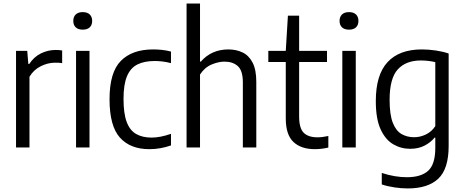

<svg xmlns="http://www.w3.org/2000/svg" viewBox="-20 -828 2609 1078"><path d="M70 0V-542.5H133L139 -469H144.5Q170 -508.5 209.5 -528Q249 -547.5 292.5 -547.5Q303 -547.5 312.2 -546.8Q321.5 -546 329 -544.5V-473.5Q319 -475.5 309.2 -475.8Q299.5 -476 288.5 -476Q249 -476 209 -456.2Q169 -436.5 145.5 -397V0Z M407 0V-542.5H482.5V0ZM444.5 -661.5Q419 -661.5 405.2 -674.5Q391.5 -687.5 391.5 -710.5Q391.5 -733.5 405.2 -746.8Q419 -760 444.5 -760Q470 -760 483.8 -746.8Q497.5 -733.5 497.5 -710.5Q497.5 -687.5 483.8 -674.5Q470 -661.5 444.5 -661.5Z M818.5 9.5Q711.5 9.5 653.2 -55.5Q595 -120.5 595 -271Q595 -422 658.5 -486.2Q722 -550.5 839.5 -550.5Q864.5 -550.5 890.2 -547.8Q916 -545 940 -538.5V-473.5Q915.5 -480 892.2 -482.8Q869 -485.5 849.5 -485.5Q790 -485.5 751 -465.8Q712 -446 692.8 -399.5Q673.5 -353 673.5 -273Q673.5 -191 691.2 -143.5Q709 -96 744.2 -75.8Q779.5 -55.5 831 -55.5Q854.5 -55.5 881 -60.5Q907.5 -65.5 940 -76.5V-11.5Q880.5 9.5 818.5 9.5Z M1027.5 0V-808H1103V-482H1107.5Q1167.5 -550.5 1262 -550.5Q1306.5 -550.5 1342 -533.5Q1377.5 -516.5 1398.2 -476.5Q1419 -436.5 1419 -368.5V0H1343.5V-365.5Q1343.5 -431.5 1315.2 -456.8Q1287 -482 1240.5 -482Q1207 -482 1168 -465.8Q1129 -449.5 1103 -409.5V0Z M1747.5 9.5Q1670.5 9.5 1627.5 -31Q1584.5 -71.5 1584.5 -163V-480H1486.5V-542.5H1584.5L1596.5 -740H1659.5V-542.5H1816V-480H1659.5V-174.5Q1659.5 -108.5 1685 -82.8Q1710.5 -57 1763 -57Q1789 -57 1823.5 -64.5V0.5Q1785.5 9.5 1747.5 9.5Z M1902 0V-542.5H1977.5V0ZM1939.5 -661.5Q1914 -661.5 1900.2 -674.5Q1886.5 -687.5 1886.5 -710.5Q1886.5 -733.5 1900.2 -746.8Q1914 -760 1939.5 -760Q1965 -760 1978.8 -746.8Q1992.5 -733.5 1992.5 -710.5Q1992.5 -687.5 1978.8 -674.5Q1965 -661.5 1939.5 -661.5Z M2269 230Q2234.5 230 2195.2 224.2Q2156 218.5 2123.5 207.5V143Q2161.5 155.5 2196.5 161.2Q2231.5 167 2264.5 167Q2344.5 167 2384.2 130.5Q2424 94 2424 2.5V-55H2419.5Q2398.5 -28.5 2363.8 -10.5Q2329 7.5 2283 7.5Q2231.5 7.5 2187.8 -18Q2144 -43.5 2117 -102Q2090 -160.5 2090 -260.5Q2090 -408 2156 -479.2Q2222 -550.5 2348.5 -550.5Q2386.5 -550.5 2427 -544.5Q2467.5 -538.5 2499 -527.5V-8Q2499 120 2441 175Q2383 230 2269 230ZM2305.5 -57.5Q2339 -57.5 2371.2 -73Q2403.5 -88.5 2424 -120V-479Q2408.5 -483 2386.8 -485.8Q2365 -488.5 2343.5 -488.5Q2258.5 -488.5 2213 -438Q2167.5 -387.5 2167.5 -267.5Q2167.5 -184 2185.5 -138.5Q2203.5 -93 2234.8 -75.2Q2266 -57.5 2305.5 -57.5Z"/></svg>

Font: Encode Sans Semi Condensed
Style: Regular
Weight: 400
Width: 4
Designer: Multiple Designers
Foundry: Impallari Type
Version: Version 3.000; ttfautohint (v1.8.3) -l 8 -r 50 -G 200 -x 14 